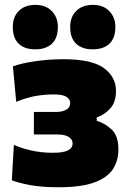

<svg xmlns="http://www.w3.org/2000/svg" viewBox="-20 -757 532 788"><path d="M220 11.5Q150 11.5 103 2.5Q56 -6.5 28.5 -17L37 -162.5Q62 -150.5 104.8 -140.2Q147.5 -130 197 -130Q240 -130 259 -139.8Q278 -149.5 278 -168.5Q278 -184.5 262.2 -194.8Q246.5 -205 217 -205H119V-297.5H208.5Q236 -297.5 252 -306.8Q268 -316 268 -334Q268 -350 252.5 -359.8Q237 -369.5 201 -369.5Q166 -369.5 128.8 -363.5Q91.5 -357.5 46.5 -339L33 -484.5Q65.5 -497 123.2 -505.5Q181 -514 239.5 -514Q357 -514 406.5 -477.5Q456 -441 456 -384Q456 -337.5 432.5 -311.8Q409 -286 377 -275V-261Q411.5 -251 438.8 -225Q466 -199 466 -143.5Q466 -98.5 443.8 -63.5Q421.5 -28.5 368 -8.5Q314.5 11.5 220 11.5ZM360.5 -554.5Q317 -554.5 292.5 -577.5Q268 -600.5 268 -647Q268 -687 292.8 -712Q317.5 -737 361.5 -737Q404.5 -737 429 -711Q453.5 -685 453.5 -647Q453.5 -600.5 429 -577.5Q404.5 -554.5 360.5 -554.5ZM124.5 -554.5Q81 -554.5 56.8 -577.5Q32.5 -600.5 32.5 -647Q32.5 -687 57 -712Q81.5 -737 125.5 -737Q168.5 -737 193 -711Q217.5 -685 217.5 -647Q217.5 -600.5 193 -577.5Q168.5 -554.5 124.5 -554.5Z"/></svg>

Font: Heraclito ExtraBold
Style: Regular
Weight: 800
Designer: Kostas Bartsokas (font) & Cristiano Sobral (main changes)
Foundry: Kostas Bartsokas (font) & Cristiano Sobral (main changes)
Version: Version 1.00;July 8, 2020;FontCreator 13.0.0.2655 64-bit